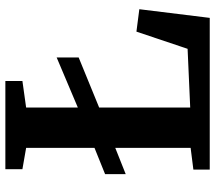

<svg xmlns="http://www.w3.org/2000/svg" viewBox="-62 -720 783 698"><g transform="rotate(-90 329.0 -371.5)"><path d="M140 -69.5V-343.5L44.5 -305.5V-380.5L140 -419V-667.5L62.5 -681V-743H383V-681L286.5 -667.5V-479.5L468.5 -556.5V-476.5L286.5 -402V-71L500 -80.5L562.5 -266.5L644 -256L612.5 0H61V-59.5Z"/></g></svg>

Font: Merriweather
Style: Bold
Weight: 700
Designer: Eben Sorkin
Foundry: Eben Sorkin
Version: Version 2.100; ttfautohint (v1.7.19-72a1) -l 8 -r 50 -G 200 